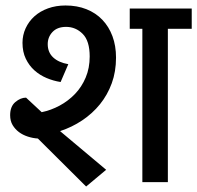

<svg xmlns="http://www.w3.org/2000/svg" viewBox="-20 -664 719 700"><path d="M499 -559H453V-633H679V-559H592V0H499ZM219 -644Q261 -644 295 -630.5Q329 -617 353 -592Q377 -567 390 -532Q403 -497 403 -454Q403 -403 387.5 -360.5Q372 -318 344.5 -284Q317 -250 279.5 -225Q242 -200 199 -186L367 -45L294 16L118 -159Q100 -160 81.5 -166Q63 -172 49 -182.5Q35 -193 26 -208Q17 -223 17 -244Q17 -276 36 -292Q55 -308 75 -308L132 -255Q166 -262 197.5 -279Q229 -296 253.5 -321.5Q278 -347 292.5 -381.5Q307 -416 307 -458Q307 -515 281.5 -540.5Q256 -566 221 -566Q189 -566 171.5 -547.5Q154 -529 154 -503Q154 -473 174 -454.5Q194 -436 229 -430L201 -365Q175 -369 150 -379.5Q125 -390 105.5 -407.5Q86 -425 74 -450Q62 -475 62 -508Q62 -536 73.5 -561Q85 -586 105.5 -604.5Q126 -623 155 -633.5Q184 -644 219 -644Z"/></svg>

Font: Ek Mukta Medium
Style: Regular
Weight: 500
Designer: Girish Dalvi and Yashodeep Gholap
Foundry: Ek Type
Version: Version 2.538;PS 1.002;hotconv 16.6.51;makeotf.lib2.5.65220;